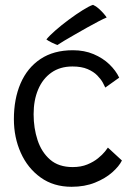

<svg xmlns="http://www.w3.org/2000/svg" viewBox="-20 -750 553 774"><path d="M471.5 -103Q460 -79.5 432.2 -55Q404.5 -30.5 363 -13.8Q321.5 3 268.5 3Q196 3 143.8 -34.5Q91.5 -72 63.8 -134Q36 -196 36 -269.5Q36 -351.5 63 -414Q90 -476.5 143 -512Q196 -547.5 274 -547.5Q320 -547.5 357.2 -531.8Q394.5 -516 420.8 -490.8Q447 -465.5 460.5 -437L404.5 -397Q402 -403 394.5 -416.8Q387 -430.5 372.2 -445.8Q357.5 -461 333 -471.5Q308.5 -482 272 -482Q222 -482 187 -457.2Q152 -432.5 133.8 -389.2Q115.5 -346 115.5 -289.5Q115.5 -233.5 131.5 -185Q147.5 -136.5 182 -106.5Q216.5 -76.5 273 -76.5Q306.5 -76.5 332 -87Q357.5 -97.5 375.2 -112Q393 -126.5 403 -139Q413 -151.5 415 -155ZM355 -730.5Q367.5 -725 378.2 -715.2Q389 -705.5 397.5 -695.8Q406 -686 410 -679.5Q398.5 -675 377.5 -664Q356.5 -653 331 -638.8Q305.5 -624.5 280.8 -610.2Q256 -596 237.2 -584.8Q218.5 -573.5 211.5 -568.5Q208.5 -569.5 202.2 -572.2Q196 -575 189 -578.2Q182 -581.5 175.8 -585.2Q169.5 -589 167 -591Q178.5 -605.5 203.2 -627.2Q228 -649 257.8 -671Q287.5 -693 314 -709.5Q340.5 -726 355 -730.5Z"/></svg>

Font: Grandstander Thin Light
Style: Regular
Weight: 300
Version: Version 1.200